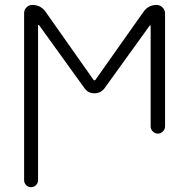

<svg xmlns="http://www.w3.org/2000/svg" viewBox="-20 -565 765 781"><path d="M360.4 -240.2Q361.3 -238.3 364.3 -238.3Q367.2 -238.3 368.2 -240.2L563.5 -516.6Q583 -544.9 617.2 -544.9Q630.9 -544.9 641.1 -534.7Q651.4 -524.4 651.4 -510.7V-50.8Q651.4 -39.1 642.6 -30.3Q633.8 -21.5 622.1 -21.5Q610.4 -21.5 601.6 -30.3Q592.8 -39.1 592.8 -50.8V-459Q592.8 -460.9 591.3 -461.4Q589.8 -461.9 588.9 -460.9L405.3 -206.1Q389.6 -185.5 363.8 -185.5Q337.9 -185.5 323.2 -207L138.7 -462.9Q137.7 -463.9 136.2 -463.4Q134.8 -462.9 134.8 -460.9V168Q134.8 179.7 126.5 188Q118.2 196.3 106.4 196.3Q94.7 196.3 86.4 188Q78.1 179.7 78.1 168V-511.7Q78.1 -525.4 87.9 -535.2Q97.7 -544.9 111.3 -544.9Q145.5 -544.9 165 -517.6Z"/></svg>

Font: Gen Jyuu Gothic P Light
Style: Regular
Weight: 200
Designer: [Source Han Sans]
Ryoko NISHIZUKA  (kana & ideographs); Paul D. Hunt (Latin, Greek & Cyrillic); Wenlong ZHANG  (bopomofo
Version: Version 1.002.20150607